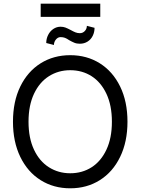

<svg xmlns="http://www.w3.org/2000/svg" viewBox="-20 -1018 767 1048"><path d="M363.3 9.8Q272.5 9.8 201.7 -34.7Q130.9 -79.1 90.8 -161.6Q50.8 -244.1 50.8 -353.5Q50.8 -463.9 90.8 -545.9Q130.9 -627.9 201.7 -672.4Q272.5 -716.8 363.3 -716.8Q454.1 -716.8 524.9 -672.4Q595.7 -627.9 635.7 -545.9Q675.8 -463.9 675.8 -353.5Q675.8 -244.1 635.7 -161.6Q595.7 -79.1 524.9 -34.7Q454.1 9.8 363.3 9.8ZM363.3 -634.8Q298.8 -634.8 247.1 -602.1Q195.3 -569.3 165.5 -505.9Q135.7 -442.4 135.7 -353.5Q135.7 -264.6 165.5 -201.2Q195.3 -137.7 247.1 -105Q298.8 -72.3 363.3 -72.3Q428.7 -72.3 480 -105Q531.2 -137.7 561 -201.2Q590.8 -264.6 590.8 -353.5Q590.8 -442.4 561 -505.9Q531.2 -569.3 480 -602.1Q428.7 -634.8 363.3 -634.8ZM416 -779.3Q398.4 -779.3 385.7 -784.7Q373 -790 357.4 -798.8Q344.7 -807.6 334.5 -811.5Q324.2 -815.4 310.5 -815.4Q295.9 -815.4 285.2 -802.2Q274.4 -789.1 274.4 -772.5L232.4 -783.2Q232.4 -806.6 242.7 -827.1Q252.9 -847.7 271 -859.9Q289.1 -872.1 310.5 -872.1Q325.2 -872.1 336.9 -867.7Q348.6 -863.3 365.2 -854.5Q380.9 -845.7 392.1 -841.3Q403.3 -836.9 416 -836.9Q431.6 -836.9 442.9 -848.6Q454.1 -860.4 454.1 -877L496.1 -866.2Q496.1 -842.8 486.3 -822.8Q476.6 -802.7 458 -791Q439.5 -779.3 416 -779.3ZM527.3 -925.8H202.1V-998H527.3Z"/></svg>

Font: WEMIX Pretendard Variable
Style: Regular
Weight: 400
Designer: Base glyphs from Inter by Rasmus Andersson; Hangeul glyphs from Noto Sans CJK(Source Han Sans) by Jang Soo-young and Kan
Foundry: Kil Hyung-jin
Version: Version 1.000;Glyphs 3.2 (3208)